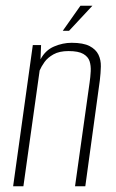

<svg xmlns="http://www.w3.org/2000/svg" viewBox="-20 -653 405 673"><path d="M26 0 95 -495H124L122 -445Q139 -477 169.5 -490Q200 -503 231 -503Q272 -503 294 -491.5Q316 -480 325 -461.5Q334 -443 333.5 -420Q333 -397 330 -372L279 0H243L294 -363Q297 -383 298 -403Q299 -423 294 -438.5Q289 -454 272 -464Q255 -474 220 -474Q188 -474 167.5 -462.5Q147 -451 136 -435.5Q125 -420 119 -406L62 0ZM200 -545 262 -633H304L222 -545Z"/></svg>

Font: Alumni Sans Thin ExtraLight
Style: Italic
Weight: 250
Italic angle: -8°
Version: Version 1.016